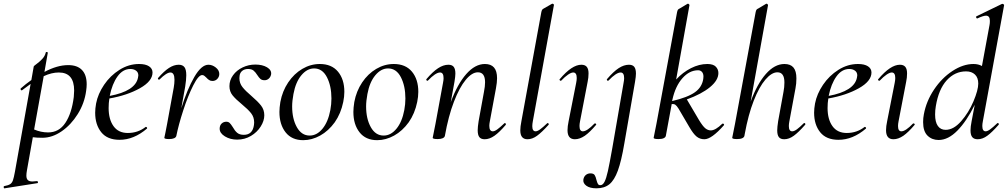

<svg xmlns="http://www.w3.org/2000/svg" viewBox="-85 -746 5464 1041"><path d="M-65 270Q-66 264 -62 263Q-40 259 -30 252.5Q-20 246 -15 232Q-10 218 -4 185L81 -291Q75 -287 35 -257L33 -256Q29 -256 27 -260.5Q25 -265 28 -267Q55 -291 85 -312L98 -386Q98 -388 115 -400.5Q132 -413 145.5 -428Q159 -443 163 -461Q164 -465 169.5 -464Q175 -463 174 -459L156 -356Q225 -393 285 -393Q334 -393 359.5 -366.5Q385 -340 385 -289Q385 -273 382 -253Q373 -186 336.5 -127.5Q300 -69 249 -34Q198 1 145 1Q114 1 93 -2L61 178Q58 195 58 206Q58 223 66 230.5Q74 238 91 238Q97 238 115 236Q119 235 120.5 240.5Q122 246 118 247L-60 275Q-64 276 -65 270ZM176 -28Q235 -28 269.5 -80Q304 -132 315 -220Q317 -244 317 -255Q317 -353 234 -353Q195 -353 152 -333L100 -44Q137 -28 176 -28Z M706 -58Q709 -58 711.5 -55Q714 -52 712 -49Q641 12 563 12Q497 12 464 -29Q431 -70 431 -135Q431 -157 436 -185Q446 -237 479.5 -286.5Q513 -336 563 -367.5Q613 -399 669 -399Q704 -399 723 -386.5Q742 -374 742 -353Q742 -306 673.5 -267.5Q605 -229 508 -212Q504 -188 504 -160Q504 -99 530.5 -62Q557 -25 608 -25Q663 -25 705 -58ZM663 -324Q665 -334 665 -337Q665 -354 652.5 -363Q640 -372 622 -372Q581 -372 552 -331.5Q523 -291 510 -226Q648 -252 663 -324Z M1049 -312Q1042 -316 1034 -325Q1029 -330 1023.5 -334.5Q1018 -339 1011 -339Q991 -339 962.5 -282.5Q934 -226 908.5 -147.5Q883 -69 871 -9Q869 -1 859 3.5Q849 8 832 8Q806 8 806 1Q807 -5 812.5 -30Q818 -55 821 -74L857 -271Q861 -294 861 -313Q861 -353 839 -353Q818 -353 780 -315Q779 -314 777 -314Q774 -314 772 -317.5Q770 -321 772 -323Q804 -360 831 -377.5Q858 -395 884 -395Q905 -395 915 -382Q925 -369 925 -338Q925 -314 919 -276L898 -159Q930 -262 968.5 -328.5Q1007 -395 1045 -395Q1066 -395 1085 -380Q1104 -365 1104 -345Q1104 -330 1093.5 -318.5Q1083 -307 1067 -307Q1056 -307 1049 -312Z M1348 -121Q1348 -91 1328.5 -60Q1309 -29 1275.5 -9Q1242 11 1201 11Q1163 11 1134.5 -6.5Q1106 -24 1106 -48Q1106 -66 1116.5 -76Q1127 -86 1142 -86Q1153 -86 1160 -79.5Q1167 -73 1177 -57Q1188 -37 1201 -26Q1214 -15 1237 -15Q1285 -15 1292 -69Q1293 -73 1293 -82Q1293 -111 1276.5 -132Q1260 -153 1226 -181Q1193 -208 1176 -229Q1159 -250 1159 -279Q1159 -311 1178.5 -338Q1198 -365 1230.5 -380.5Q1263 -396 1299 -396Q1338 -396 1363 -381Q1388 -366 1385 -343Q1382 -328 1372 -319.5Q1362 -311 1350 -311Q1335 -311 1327 -318Q1319 -325 1310 -339Q1300 -355 1289.5 -363.5Q1279 -372 1260 -372Q1241 -372 1228.5 -362Q1216 -352 1214 -335Q1213 -331 1213 -322Q1213 -295 1229.5 -274Q1246 -253 1278 -226Q1313 -196 1330.5 -173.5Q1348 -151 1348 -121Z M1730 -83Q1696 -36 1651 -11Q1606 14 1559 14Q1497 14 1463.5 -28.5Q1430 -71 1430 -139Q1430 -161 1435 -193Q1446 -252 1477.5 -299Q1509 -346 1554 -372.5Q1599 -399 1649 -399Q1713 -399 1747.5 -357.5Q1782 -316 1782 -248Q1782 -222 1776 -193Q1763 -130 1730 -83ZM1712 -212Q1712 -280 1687.5 -327.5Q1663 -375 1618 -375Q1580 -375 1549 -338Q1518 -301 1506 -236Q1499 -198 1499 -169Q1499 -102 1524.5 -56.5Q1550 -11 1594 -11Q1633 -11 1663.5 -48Q1694 -85 1706 -149Q1712 -181 1712 -212Z M2131 -83Q2097 -36 2052 -11Q2007 14 1960 14Q1898 14 1864.5 -28.5Q1831 -71 1831 -139Q1831 -161 1836 -193Q1847 -252 1878.5 -299Q1910 -346 1955 -372.5Q2000 -399 2050 -399Q2114 -399 2148.5 -357.5Q2183 -316 2183 -248Q2183 -222 2177 -193Q2164 -130 2131 -83ZM2113 -212Q2113 -280 2088.5 -327.5Q2064 -375 2019 -375Q1981 -375 1950 -338Q1919 -301 1907 -236Q1900 -198 1900 -169Q1900 -102 1925.5 -56.5Q1951 -11 1995 -11Q2034 -11 2064.5 -48Q2095 -85 2107 -149Q2113 -181 2113 -212Z M2290 -376Q2319 -395 2346 -395Q2366 -395 2375 -383.5Q2384 -372 2384 -347Q2384 -332 2379 -302L2359 -192Q2395 -290 2443 -344.5Q2491 -399 2544 -399Q2577 -399 2593.5 -380Q2610 -361 2610 -322Q2610 -299 2604 -267L2571 -89Q2568 -74 2568 -64Q2568 -34 2587 -34Q2597 -34 2612 -45Q2627 -56 2649 -77Q2651 -79 2652 -79Q2655 -79 2657 -75.5Q2659 -72 2657 -69Q2623 -29 2596 -10Q2569 9 2543 9Q2523 9 2514 -2.5Q2505 -14 2505 -40Q2505 -57 2510 -89L2539 -248Q2545 -278 2545 -300Q2545 -354 2506 -354Q2474 -354 2440 -313Q2406 -272 2376 -194Q2346 -116 2327 -9Q2325 -1 2315 3.5Q2305 8 2288 8Q2261 8 2261 1L2265 -19Q2274 -62 2276 -74L2317 -297Q2320 -312 2320 -322Q2320 -353 2301 -353Q2277 -353 2235 -309Q2234 -308 2232 -308Q2229 -308 2227 -311.5Q2225 -315 2227 -317Q2261 -357 2290 -376Z M2889 -69Q2853 -29 2827 -10Q2801 9 2775 9Q2736 9 2736 -39Q2736 -59 2742 -89L2850 -680Q2852 -689 2854.5 -693Q2857 -697 2865 -701L2907 -725Q2908 -726 2910 -726Q2914 -726 2917 -722.5Q2920 -719 2918 -717L2804 -89Q2801 -73 2801 -62Q2801 -34 2819 -34Q2829 -34 2844 -45Q2859 -56 2881 -77Q2883 -79 2884 -79Q2887 -79 2889.5 -75.5Q2892 -72 2889 -69Z M3086 -10Q3058 9 3032 9Q2992 9 2992 -40Q2992 -61 2998 -89L3039 -297Q3042 -312 3042 -323Q3042 -353 3023 -353Q3012 -353 2995 -341.5Q2978 -330 2958 -309Q2957 -308 2955 -308Q2952 -308 2949.5 -311.5Q2947 -315 2950 -317Q3016 -395 3067 -395Q3087 -395 3096.5 -383.5Q3106 -372 3106 -348Q3106 -325 3101 -302L3060 -89Q3057 -74 3057 -63Q3057 -34 3075 -34Q3098 -34 3138 -76Q3139 -77 3141 -77Q3145 -77 3147 -73.5Q3149 -70 3146 -68Q3113 -29 3086 -10Z M3300 32Q3284 127 3265 179Q3246 231 3219 253Q3192 275 3149 275Q3113 275 3094 261Q3075 247 3078 227Q3081 211 3091.5 202.5Q3102 194 3116 194Q3133 194 3139 203Q3145 212 3149 230Q3153 245 3157 251.5Q3161 258 3170 258Q3183 258 3192.5 240Q3202 222 3211 181.5Q3220 141 3235 56L3296 -297Q3299 -312 3299 -322Q3299 -353 3280 -353Q3256 -353 3214 -309Q3213 -308 3211 -308Q3208 -308 3206 -311.5Q3204 -315 3206 -317Q3241 -358 3269.5 -376.5Q3298 -395 3325 -395Q3345 -395 3354 -383.5Q3363 -372 3363 -347Q3363 -332 3358 -302Z M3463 -19Q3472 -62 3474 -74L3586 -680Q3588 -689 3590.5 -693Q3593 -697 3602 -701L3642 -725Q3643 -726 3645 -726Q3648 -726 3651 -722.5Q3654 -719 3653 -717L3581 -315Q3617 -354 3661.5 -376.5Q3706 -399 3750 -399Q3782 -399 3796 -384.5Q3810 -370 3810 -350Q3810 -311 3764.5 -273.5Q3719 -236 3639 -207L3705 -95Q3725 -62 3739 -50.5Q3753 -39 3769 -39Q3794 -39 3831 -75Q3832 -76 3834 -76Q3838 -76 3840 -72.5Q3842 -69 3840 -67Q3773 9 3734 9Q3710 9 3692 -5.5Q3674 -20 3652 -58L3594 -157Q3584 -173 3576.5 -178Q3569 -183 3557 -182L3525 -9Q3523 -1 3513 3.5Q3503 8 3485 8Q3459 8 3459 1ZM3683 -246Q3721 -273 3728 -318Q3729 -323 3729 -331Q3729 -347 3721 -356Q3713 -365 3700 -365Q3653 -365 3615 -322Q3577 -279 3561 -207L3559 -198Q3644 -218 3683 -246Z M3889 -19Q3898 -62 3900 -74L4012 -680Q4014 -689 4016.5 -693Q4019 -697 4028 -701L4068 -725Q4069 -726 4071 -726Q4074 -726 4077 -722.5Q4080 -719 4079 -717L3985 -195Q4020 -291 4067.5 -345Q4115 -399 4168 -399Q4201 -399 4217 -380Q4233 -361 4233 -321Q4233 -292 4228 -267L4195 -89Q4192 -74 4192 -63Q4192 -34 4210 -34Q4221 -34 4236 -45Q4251 -56 4272 -77Q4274 -79 4276 -79Q4279 -79 4281 -75.5Q4283 -72 4280 -69Q4245 -29 4219 -10Q4193 9 4167 9Q4147 9 4138 -2.5Q4129 -14 4129 -39Q4129 -56 4134 -89L4163 -248Q4168 -273 4168 -299Q4168 -354 4130 -354Q4099 -354 4065 -314.5Q4031 -275 4001.5 -199.5Q3972 -124 3953 -20L3951 -9Q3949 -1 3939 3.5Q3929 8 3911 8Q3885 8 3885 1Z M4604 -58Q4607 -58 4609.5 -55Q4612 -52 4610 -49Q4539 12 4461 12Q4395 12 4362 -29Q4329 -70 4329 -135Q4329 -157 4334 -185Q4344 -237 4377.5 -286.5Q4411 -336 4461 -367.5Q4511 -399 4567 -399Q4602 -399 4621 -386.5Q4640 -374 4640 -353Q4640 -306 4571.5 -267.5Q4503 -229 4406 -212Q4402 -188 4402 -160Q4402 -99 4428.5 -62Q4455 -25 4506 -25Q4561 -25 4603 -58ZM4561 -324Q4563 -334 4563 -337Q4563 -354 4550.5 -363Q4538 -372 4520 -372Q4479 -372 4450 -331.5Q4421 -291 4408 -226Q4546 -252 4561 -324Z M4813 -10Q4785 9 4759 9Q4719 9 4719 -40Q4719 -61 4725 -89L4766 -297Q4769 -312 4769 -323Q4769 -353 4750 -353Q4739 -353 4722 -341.5Q4705 -330 4685 -309Q4684 -308 4682 -308Q4679 -308 4676.5 -311.5Q4674 -315 4677 -317Q4743 -395 4794 -395Q4814 -395 4823.5 -383.5Q4833 -372 4833 -348Q4833 -325 4828 -302L4787 -89Q4784 -74 4784 -63Q4784 -34 4802 -34Q4825 -34 4865 -76Q4866 -77 4868 -77Q4872 -77 4874 -73.5Q4876 -70 4873 -68Q4840 -29 4813 -10Z M5079 -361Q5137 -399 5193 -399Q5220 -399 5239 -388L5280 -610Q5282 -619 5282 -633Q5282 -661 5261 -661Q5246 -661 5214 -646H5213Q5209 -646 5207.5 -651.5Q5206 -657 5210 -658L5348 -725H5350Q5354 -725 5357 -722Q5360 -719 5359 -717L5244 -89Q5241 -74 5241 -63Q5241 -34 5259 -34Q5269 -34 5284 -45Q5299 -56 5321 -77Q5323 -79 5325 -79Q5328 -79 5330 -75.5Q5332 -72 5329 -69Q5294 -29 5268 -10Q5242 9 5216 9Q5196 9 5186.5 -2.5Q5177 -14 5177 -39Q5177 -59 5183 -89L5200 -178Q5156 -89 5106 -38Q5056 13 5004 13Q4968 13 4944 -10.5Q4920 -34 4920 -84Q4920 -106 4924 -126Q4937 -197 4979 -260Q5021 -323 5079 -361ZM5000 -63Q5015 -42 5042 -42Q5085 -42 5126 -88.5Q5167 -135 5193 -196.5Q5219 -258 5219 -293Q5219 -325 5201 -342Q5183 -359 5153 -359Q5092 -359 5048 -310.5Q5004 -262 4989 -171Q4985 -148 4985 -125Q4985 -84 5000 -63Z"/></svg>

Font: CormorantInfant-MediumItalic
Style: Italic
Weight: 500
Italic angle: -10°
Designer: Christian Thalmann (Catharsis Fonts)
Foundry: Catharsis Fonts
Version: Version 3.303